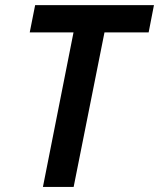

<svg xmlns="http://www.w3.org/2000/svg" viewBox="-20 -740 629 760"><path d="M271 -611.8H97.7L119.1 -719.7H589.4L568.4 -611.8H393.6L271.5 0H149.9Z"/></svg>

Font: Reddit Sans Chocolate SemiBold
Style: Italic
Weight: 600
Italic angle: -11.25°
Designer: Stephen Hutchings
Version: Version 1.013